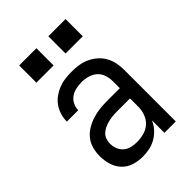

<svg xmlns="http://www.w3.org/2000/svg" viewBox="-216 -826 931 931"><g transform="rotate(-45 250.0 -360.5)"><path d="M202 8Q172 8 143 -1Q114 -10 93.5 -32Q73 -54 64.5 -83Q56 -112 56 -141Q56 -167 62.5 -192Q69 -217 84.5 -237Q100 -257 122 -270.5Q144 -284 168.5 -292Q193 -300 218 -303Q243 -306 269 -306H358V-355Q358 -376 351 -397Q344 -418 328 -432Q312 -446 291 -452Q270 -458 249 -458Q229 -458 209.5 -454Q190 -450 174 -439Q158 -428 149 -410Q140 -392 140 -373Q140 -373 140 -373Q140 -373 140 -373Q140 -373 140 -373Q140 -373 140 -373Q140 -373 140 -373Q140 -373 140 -373H62Q62 -373 62 -373Q62 -373 62 -373Q62 -396 68.5 -418Q75 -440 88 -459Q101 -478 119.5 -491.5Q138 -505 159 -513.5Q180 -522 203 -525Q226 -528 249 -528Q273 -528 297 -524.5Q321 -521 343 -511Q365 -501 383.5 -485Q402 -469 414 -448Q426 -427 431 -403Q436 -379 436 -355V0H358V-86Q349 -64 332.5 -45.5Q316 -27 295 -14.5Q274 -2 250 3Q226 8 202 8ZM232 -62Q256 -62 280.5 -68.5Q305 -75 323 -91.5Q341 -108 349.5 -131.5Q358 -155 358 -180V-236H269Q254 -236 238.5 -234.5Q223 -233 208.5 -229.5Q194 -226 180 -219.5Q166 -213 155 -203Q144 -193 139 -178.5Q134 -164 134 -149Q134 -131 141 -113Q148 -95 162 -83Q176 -71 194.5 -66.5Q213 -62 232 -62ZM291 -611V-729H409V-611ZM91 -611V-729H209V-611Z"/></g></svg>

Font: Iosevka SS04
Style: Regular
Weight: 400
Monospace: yes
Designer: Belleve Invis
Foundry: Belleve Invis
Version: Version 19.0.0; ttfautohint (v1.8.4)